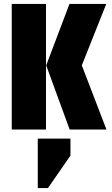

<svg xmlns="http://www.w3.org/2000/svg" viewBox="-20 -662 570 981"><path d="M216 -328H398L524 0H336ZM398 -328H216L335 -642H523ZM40 -642H215V0H40ZM173 46H340V133L225 299H173Z"/></svg>

Font: Teko Variable Light
Style: Regular
Weight: 300
Designer: Manushi Parikh, Jonny Pinhorn
Foundry: Indian Type Foundry
Version: Version 3.000